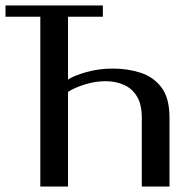

<svg xmlns="http://www.w3.org/2000/svg" viewBox="-22 -680 679 700"><path d="M125 0V-619H-2V-660H353V-619H226V-390Q249 -405 294 -417.5Q339 -430 390 -430Q443 -430 490 -415Q537 -400 566.5 -361.5Q596 -323 596 -250V0H495V-250Q495 -300 477 -329Q459 -358 429 -371Q399 -384 363 -384Q325 -384 287 -372Q249 -360 226 -345V0Z"/></svg>

Font: El Messiri Medium
Style: Regular
Weight: 500
Designer: Mohamed Gaber
Foundry: Kief Type Foundry
Version: Version 2.020; ttfautohint (v1.8.3)